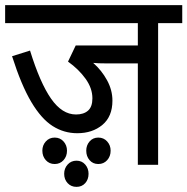

<svg xmlns="http://www.w3.org/2000/svg" viewBox="-20 -642 730 748"><path d="M596 -552V0H517V-395H394Q377 -395 364.5 -395.5Q352 -396 343 -397Q376 -368 397 -329.5Q418 -291 418 -250Q418 -188 379 -155.5Q340 -123 281 -123Q229 -123 185 -151Q141 -179 102 -244.5Q63 -310 27 -423L97 -445Q136 -319 179 -257.5Q222 -196 276 -196Q306 -196 323 -211Q340 -226 340 -259Q340 -298 313.5 -335Q287 -372 245 -402L275 -465H517V-552H0V-622H690V-552ZM316 -55Q316 -76 329 -91Q342 -106 363 -106Q384 -106 397.5 -91Q411 -76 411 -55Q411 -33 397.5 -18Q384 -3 363 -3Q342 -3 329 -18Q316 -33 316 -55ZM145 -55Q145 -76 158.5 -91Q172 -106 193 -106Q214 -106 227.5 -91Q241 -76 241 -55Q241 -33 227.5 -18Q214 -3 193 -3Q172 -3 158.5 -18Q145 -33 145 -55ZM230 35Q230 14 243.5 -1Q257 -16 278 -16Q299 -16 312 -1Q325 14 325 35Q325 57 312 71.5Q299 86 278 86Q257 86 243.5 71.5Q230 57 230 35Z"/></svg>

Font: Noto Sans SemiCondensed
Style: Regular
Weight: 400
Width: 4
Designer: Monotype Design Team
Foundry: Monotype Imaging Inc.
Version: Version 2.013; ttfautohint (v1.8.4.7-5d5b)